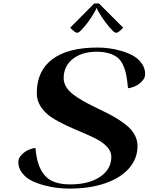

<svg xmlns="http://www.w3.org/2000/svg" viewBox="-20 -1086 864 1116"><path d="M555.2 -1065.9 695.8 -925.3Q668.9 -895.5 655.8 -895.5Q647.9 -895.5 639.6 -903.1Q631.3 -910.6 614.3 -930.2Q594.2 -952.6 569.6 -990.2Q544.9 -1027.8 542.5 -1039.1H540.5Q538.1 -1027.8 513.9 -990Q489.7 -952.1 469.7 -930.2Q457 -916 452.1 -910.6Q447.3 -905.3 440.7 -900.4Q434.1 -895.5 428.7 -895.5Q415 -895.5 388.2 -925.3L527.8 -1065.9ZM383.3 10.3Q349.6 10.3 313 6.1Q276.4 2 235.1 -9.3Q193.8 -20.5 161.4 -37.1Q128.9 -53.7 107.7 -81.8Q86.4 -109.9 86.4 -144.5Q86.4 -167 106 -186.8Q125.5 -206.5 148.2 -216.1Q170.9 -225.6 186 -225.6Q190.9 -172.4 202.9 -135Q214.8 -97.7 237.8 -69.3Q260.7 -41 298.1 -27.6Q335.4 -14.2 388.7 -14.2Q496.1 -14.2 561.5 -58.1Q627 -102.1 627 -174.3Q627 -205.6 603 -231.9Q579.1 -258.3 541 -277.8Q502.9 -297.4 456.8 -316.7Q410.6 -335.9 364.3 -357.4Q317.9 -378.9 279.8 -403.8Q241.7 -428.7 217.8 -464.8Q193.8 -501 193.8 -544.9Q193.8 -673.8 284.2 -741.7Q374.5 -809.6 546.4 -809.6Q578.6 -809.6 613.5 -805.2Q648.4 -800.8 686.8 -789.6Q725.1 -778.3 754.9 -761.5Q784.7 -744.6 804.2 -716.8Q823.7 -689 823.7 -654.8Q823.7 -632.3 804.2 -612.5Q784.7 -592.8 762 -583.3Q739.3 -573.7 724.1 -573.7Q719.7 -618.7 714.1 -648.4Q708.5 -678.2 696 -706.3Q683.6 -734.4 664.6 -750.2Q645.5 -766.1 614.7 -775.6Q584 -785.2 541.5 -785.2Q455.6 -785.2 402.8 -743.2Q350.1 -701.2 350.1 -631.8Q350.1 -605 364.7 -581.1Q379.4 -557.1 404.3 -537.8Q429.2 -518.6 461.4 -500.2Q493.7 -481.9 529.1 -464.8Q564.5 -447.8 600.1 -429.9Q635.7 -412.1 668 -391.8Q700.2 -371.6 725.1 -349.4Q750 -327.1 764.6 -298.3Q779.3 -269.5 779.3 -237.3Q779.3 -164.1 730 -107.7Q680.7 -51.3 590.8 -20.5Q501 10.3 383.3 10.3Z"/></svg>

Font: QumpellkaNo12
Style: Regular
Weight: 500
Designer: gluk (gluksza@wp.pl)
Foundry: gluk (gluksza@wp.pl)
Version: Version 00.480